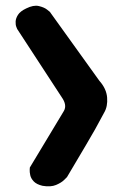

<svg xmlns="http://www.w3.org/2000/svg" viewBox="-20 -666 437 682"><path d="M131 -6Q110 -11 100 -21.5Q90 -32 87.5 -43.5Q85 -55 85.5 -63Q86 -71 86 -71L207 -272Q219 -293 199 -321L41 -563Q41 -563 38 -570.5Q35 -578 35.5 -589.5Q36 -601 44 -613.5Q52 -626 73 -636Q99 -649 118 -644.5Q137 -640 147 -632Q157 -624 157 -624L333 -379Q358 -351 360.5 -319.5Q363 -288 350 -266Q318 -205 285.5 -151Q253 -97 218 -37Q218 -37 208 -27Q198 -17 179 -9Q160 -1 131 -6Z"/></svg>

Font: Sour Gummy
Style: Bold
Weight: 700
Designer: Stefie Justprince
Foundry: Eifetstype
Version: Version 1.000